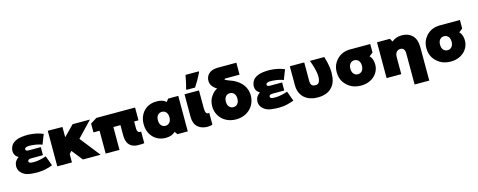

<svg xmlns="http://www.w3.org/2000/svg" viewBox="-37 -1740 7117 2858"><g transform="rotate(-15 3522.0 -310.5)"><path d="M565 -36Q533 -22 468 -5.5Q403 11 328 11Q218 9 166.5 -7.5Q115 -24 80 -63.5Q45 -103 45 -160Q48 -205 65.5 -232Q83 -259 117 -284Q85 -300 68 -327.5Q51 -355 51 -388Q51 -433 74.5 -474Q98 -515 158.5 -541Q219 -567 342 -567Q471 -561 567 -519L508 -368Q446 -395 345 -402Q297 -407 267 -396.5Q237 -386 241.5 -362Q246 -338 300 -340H474V-216H299Q246 -215 241 -191.5Q236 -168 258.5 -158.5Q281 -149 341 -152Q417 -157 510 -188Z M899 -168 863 -129V0H637V-548L863 -546V-388L1020 -547H1287L1061 -310L1305 0H1032Z M1704 -349H1595V3H1382V-349H1288V-485L1386 -546H1982V-349H1915V-260Q1911 -163 1977 -177V2Q1931 9 1898 6Q1837 10 1792 -13Q1747 -36 1726 -78Q1705 -120 1704 -193Z M2648 -547V0H2488L2457 -44Q2405 9 2307 9Q2233 9 2172.5 -25.5Q2112 -60 2076.5 -124Q2041 -188 2041 -272Q2041 -356 2076.5 -419.5Q2112 -483 2172.5 -517Q2233 -551 2307 -551Q2408 -554 2459 -503L2492 -547ZM2439 -274Q2439 -325 2414 -353Q2389 -381 2350 -381Q2311 -381 2286 -353Q2261 -325 2261 -274Q2261 -223 2286 -194.5Q2311 -166 2350 -166Q2389 -166 2414 -194.5Q2439 -223 2439 -274Z M2788 -621Q2800 -659 2813.5 -722Q2827 -785 2833 -821H3038V-806Q2989 -704 2922 -602H2788ZM3009 2V5Q2986 9 2956 10H2945Q2857 9 2800.5 -43Q2744 -95 2744 -198V-546H2967V-263Q2970 -166 3028 -185V-1Q3018 1 3009 2Z M3693 -279Q3693 -195 3654.5 -128Q3616 -61 3547 -23.5Q3478 14 3391 14Q3306 14 3238.5 -22.5Q3171 -59 3133 -123Q3095 -187 3095 -268Q3097 -360 3144 -423Q3191 -486 3236 -503Q3144 -558 3139 -638Q3137 -707 3181.5 -751.5Q3226 -796 3313 -800H3611V-616H3401Q3378 -617 3377.5 -607Q3377 -597 3405 -586.5Q3433 -576 3503 -548Q3688 -456 3693 -279ZM3488 -280Q3488 -331 3463 -359Q3438 -387 3399 -387Q3360 -387 3335 -359Q3310 -331 3310 -280Q3310 -229 3335 -200.5Q3360 -172 3399 -172Q3438 -172 3463 -200.5Q3488 -229 3488 -280Z M4284 -36Q4252 -22 4187 -5.5Q4122 11 4047 11Q3937 9 3885.5 -7.5Q3834 -24 3799 -63.5Q3764 -103 3764 -160Q3767 -205 3784.5 -232Q3802 -259 3836 -284Q3804 -300 3787 -327.5Q3770 -355 3770 -388Q3770 -433 3793.5 -474Q3817 -515 3877.5 -541Q3938 -567 4061 -567Q4190 -561 4286 -519L4227 -368Q4165 -395 4064 -402Q4016 -407 3986 -396.5Q3956 -386 3960.5 -362Q3965 -338 4019 -340H4193V-216H4018Q3965 -215 3960 -191.5Q3955 -168 3977.5 -158.5Q4000 -149 4060 -152Q4136 -157 4229 -188Z M4366 -251V-543H4588V-245Q4594 -171 4655 -173Q4708 -165 4726.5 -215Q4745 -265 4732.5 -344.5Q4720 -424 4676 -543H4897Q4953 -362 4939 -252Q4935 -129 4860 -58Q4785 13 4651 13Q4562 13 4498 -19.5Q4434 -52 4400 -111.5Q4366 -171 4366 -251Z M5017 -272Q5015 -357 5056.5 -423Q5098 -489 5164 -523Q5230 -557 5322 -553H5608V-422L5551 -378Q5591 -340 5599.5 -269Q5608 -198 5577 -135Q5546 -72 5479.5 -31.5Q5413 9 5317 10Q5221 8 5156.5 -31Q5092 -70 5055.5 -129Q5019 -188 5017 -272ZM5405 -274Q5405 -325 5380 -353Q5355 -381 5316 -381Q5277 -381 5252 -353Q5227 -325 5227 -274Q5227 -223 5252 -194.5Q5277 -166 5316 -166Q5355 -166 5380 -194.5Q5405 -223 5405 -274Z M6316 -312V200H6090V-273Q6090 -367 6023 -367Q5985 -367 5961.5 -340.5Q5938 -314 5938 -257V0H5712V-552H5911L5938 -503Q6001 -557 6092 -557Q6193 -557 6254.5 -496Q6316 -435 6316 -312Z M6399 -272Q6397 -357 6438.5 -423Q6480 -489 6546 -523Q6612 -557 6704 -553H6990V-422L6933 -378Q6973 -340 6981.5 -269Q6990 -198 6959 -135Q6928 -72 6861.5 -31.5Q6795 9 6699 10Q6603 8 6538.5 -31Q6474 -70 6437.5 -129Q6401 -188 6399 -272ZM6787 -274Q6787 -325 6762 -353Q6737 -381 6698 -381Q6659 -381 6634 -353Q6609 -325 6609 -274Q6609 -223 6634 -194.5Q6659 -166 6698 -166Q6737 -166 6762 -194.5Q6787 -223 6787 -274Z"/></g></svg>

Font: AtCorfu Sans
Style: AtCorfu Sans Black
Weight: 900
Designer: Kostas Teopoulos
Foundry: Kostas Teopoulos
Version: Version 1.00 July 8, 2025, initial release